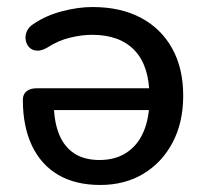

<svg xmlns="http://www.w3.org/2000/svg" viewBox="-20 -517 589 546"><path d="M265 9Q195 9 146 -19.5Q97 -48 71 -102.5Q45 -157 45 -233Q45 -249 55.5 -257.5Q66 -266 85 -266H422V-204H114L133 -219Q134 -169 148.5 -134Q163 -99 191.5 -80.5Q220 -62 263 -62Q308 -62 340 -83Q372 -104 388.5 -143Q405 -182 405 -235V-242Q405 -329 363 -373.5Q321 -418 242 -418Q213 -418 179.5 -410Q146 -402 115 -382Q98 -372 84.5 -373Q71 -374 63 -382.5Q55 -391 53 -403.5Q51 -416 56.5 -428.5Q62 -441 77 -450Q111 -473 156.5 -485Q202 -497 243 -497Q323 -497 380.5 -466.5Q438 -436 469.5 -379.5Q501 -323 501 -245Q501 -169 471 -112Q441 -55 388 -23Q335 9 265 9Z"/></svg>

Font: Nunito SemiBold
Style: Regular
Weight: 600
Designer: Vernon Adams
Foundry: Vernon Adams
Version: Version 3.602